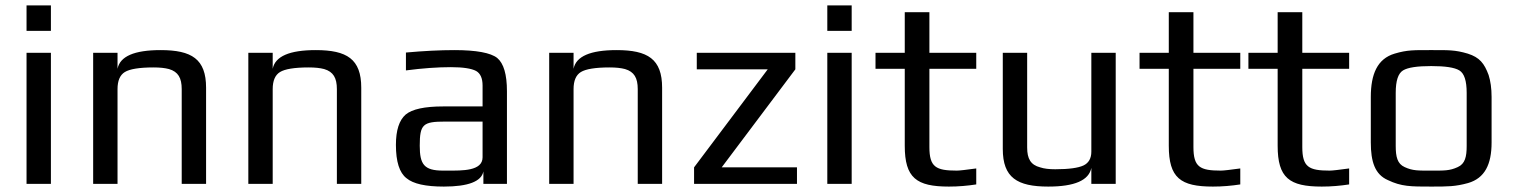

<svg xmlns="http://www.w3.org/2000/svg" viewBox="-20 -679 5590 709"><path d="M168 -565V-659H78V-565ZM168 0V-484H78V0Z M573 -494C476 -494 423 -471 414 -425V-484H324V0H414V-350C414 -381 423 -402 441 -413C459 -424 494 -430 547 -430C570 -430 589 -428 604 -424C638 -414 651 -391 651 -350V0H741V-355C741 -461 688 -494 573 -494Z M1146 -494C1049 -494 996 -471 987 -425V-484H897V0H987V-350C987 -381 996 -402 1014 -413C1032 -424 1067 -430 1120 -430C1143 -430 1162 -428 1177 -424C1211 -414 1224 -391 1224 -350V0H1314V-355C1314 -461 1261 -494 1146 -494Z M1852 0V-342C1852 -404 1840 -445 1816 -465C1792 -484 1739 -494 1658 -494C1605 -494 1545 -491 1479 -485V-419C1540 -427 1596 -431 1645 -431C1690 -431 1721 -426 1738 -417C1754 -408 1762 -390 1762 -363V-286H1617C1548 -286 1502 -276 1478 -256C1454 -235 1442 -198 1442 -144C1442 -82 1455 -41 1481 -21C1506 0 1552 10 1619 10C1709 10 1758 -9 1765 -46V0ZM1530 -141C1530 -220 1542 -230 1623 -230H1762V-98C1762 -47 1686 -49 1634 -49H1616C1546 -49 1530 -72 1530 -141Z M2257 -494C2160 -494 2107 -471 2098 -425V-484H2008V0H2098V-350C2098 -381 2107 -402 2125 -413C2143 -424 2178 -430 2231 -430C2254 -430 2273 -428 2288 -424C2322 -414 2335 -391 2335 -350V0H2425V-355C2425 -461 2372 -494 2257 -494Z M2923 0V-61H2645L2917 -423V-484H2553V-423H2815L2543 -61V0Z M3125 -565V-659H3035V-565ZM3125 0V-484H3035V0Z M3412 -136V-425H3585V-484H3412V-634H3321V-484H3213V-425H3321V-141C3321 -22 3364 10 3484 10C3519 10 3553 7 3585 2V-57C3548 -52 3524 -49 3513 -49C3436 -49 3412 -62 3412 -136Z M3851 10C3948 10 4001 -13 4010 -59V0H4100V-484H4010V-119C4010 -94 4000 -77 3981 -68C3962 -59 3927 -54 3877 -54C3854 -54 3836 -56 3821 -61C3786 -70 3773 -93 3773 -134V-484H3683V-129C3683 -23 3736 10 3851 10Z M4387 -136V-425H4560V-484H4387V-634H4296V-484H4188V-425H4296V-141C4296 -22 4339 10 4459 10C4494 10 4528 7 4560 2V-57C4523 -52 4499 -49 4488 -49C4411 -49 4387 -62 4387 -136Z M4789 -136V-425H4962V-484H4789V-634H4698V-484H4590V-425H4698V-141C4698 -22 4741 10 4861 10C4896 10 4930 7 4962 2V-57C4925 -52 4901 -49 4890 -49C4813 -49 4789 -62 4789 -136Z M5488 -321C5488 -353 5484 -380 5477 -402C5461 -445 5444 -467 5400 -481C5353 -495 5328 -494 5265 -494C5202 -494 5177 -495 5130 -481C5066 -462 5042 -405 5042 -321V-153C5042 -82 5057 -35 5105 -14C5155 10 5189 10 5265 10C5326 10 5354 10 5401 -3C5463 -21 5488 -72 5488 -153ZM5396 -140C5396 -100 5390 -74 5363 -62C5333 -48 5312 -49 5265 -49C5218 -49 5197 -48 5167 -62C5140 -74 5134 -100 5134 -140V-336C5134 -381 5143 -408 5161 -419C5179 -430 5214 -435 5265 -435C5316 -435 5351 -430 5369 -419C5387 -408 5396 -381 5396 -336Z"/></svg>

Font: Gamestation Text
Style: Bold
Weight: 400
Designer: Jonas Hecksher
Foundry: Jonas Hecksher, Playtypeª, e-types AS
Version: Version 1.003